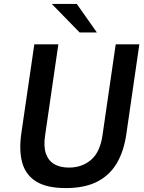

<svg xmlns="http://www.w3.org/2000/svg" viewBox="-20 -949 736 979"><path d="M316 10Q219 10 165 -23.2Q111 -56.5 93.5 -119.2Q76 -182 89 -271L155 -723H277.5L210 -258.5Q201.5 -202.5 214 -166.2Q226.5 -130 256.5 -112.2Q286.5 -94.5 331.5 -94.5Q398.5 -94.5 444.5 -134.2Q490.5 -174 502.5 -258.5L570 -723H690.5L624 -264Q611.5 -178 575.5 -116.8Q539.5 -55.5 475.8 -22.8Q412 10 316 10ZM386 -783.5 244 -929H371.5L474 -783.5Z"/></svg>

Font: Public Sans Thin SemiBold
Style: Italic
Weight: 600
Italic angle: -8°
Version: Version 2.001